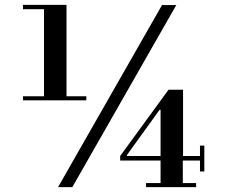

<svg xmlns="http://www.w3.org/2000/svg" viewBox="-20 -774 953 794"><path d="M505 -129H644V-320H640L505 -133ZM807 -110H736V-17H791V0H584V-17H644V-110H477V-129L677 -403H737V-129H807V-172H825V-65H807ZM75 -736V-754H255V-376H337V-359H75V-376H162V-736ZM650 -753H709L279 0H220Z"/></svg>

Font: Libre Bodoni
Style: Regular
Weight: 400
Designer: Pablo Impallari, Rodrigo Fuenzalida
Foundry: Pablo Impallari, Rodrigo Fuenzalida
Version: Version 1.001